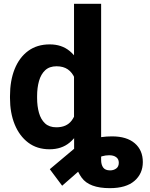

<svg xmlns="http://www.w3.org/2000/svg" viewBox="-20 -770 781 1003"><path d="M367.2 -118.7Q367.2 -118.7 388.4 -118.7Q409.7 -118.7 437.7 -118.7Q465.8 -118.7 487.1 -118.7Q508.3 -118.7 508.3 -118.7Q508.3 -118.7 508.3 -76.4Q508.3 -34.2 508.3 11Q508.3 56.2 508.3 65.4Q508.3 90.3 519 105.2Q529.8 120.1 555.2 120.1Q573.2 120.1 586.9 110.4Q600.6 100.6 600.6 80.1Q600.6 61 586.9 51Q573.2 41 550.3 41Q513.7 41 477.5 61.5Q441.4 82 395 121.1L304.7 200.2Q304.7 200.2 288.6 178.7Q272.5 157.2 256.3 135.5Q240.2 113.8 240.2 113.8L374 1.5Q416.5 -27.3 461.9 -42.5Q507.3 -57.6 565.4 -57.6Q642.1 -57.6 684.1 -21.5Q726.1 14.6 726.1 76.7Q726.1 137.2 682.4 175Q638.7 212.9 553.7 212.9Q446.3 212.9 406.7 158.2Q367.2 103.5 367.2 29.8Q367.2 29.8 367.2 7.3Q367.2 -15.1 367.2 -44.4Q367.2 -73.7 367.2 -96.2Q367.2 -118.7 367.2 -118.7ZM366.7 -116.2V-750H508.3V0H380.9ZM32.2 -257.8V-268.1Q32.2 -348.6 56.6 -409.4Q81.1 -470.2 127.4 -504.2Q173.8 -538.1 239.7 -538.1Q302.2 -538.1 344 -503.4Q385.7 -468.7 409.9 -408Q434.1 -347.2 443.4 -269.5V-252.4Q434.1 -178.7 409.9 -119.4Q385.7 -60.1 343.7 -25.1Q301.8 9.8 238.8 9.8Q173.3 9.8 127.2 -25.1Q81.1 -60.1 56.6 -120.4Q32.2 -180.7 32.2 -257.8ZM173.8 -268.1V-257.8Q173.8 -215.3 183.6 -180.7Q193.4 -146 215.3 -125.5Q237.3 -105 274.4 -105Q328.1 -105 354.5 -140.4Q380.9 -175.8 384.8 -231.9V-290Q382.8 -331.1 370.4 -361.1Q357.9 -391.1 334.5 -407.5Q311 -423.8 275.4 -423.8Q238.3 -423.8 216.1 -403.1Q193.8 -382.3 183.8 -346.9Q173.8 -311.5 173.8 -268.1Z"/></svg>

Font: RobotoDEMO
Style: Regular
Weight: 400
Designer: Christian Robertson
Foundry: Google
Version: Version 2.136